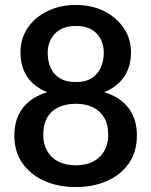

<svg xmlns="http://www.w3.org/2000/svg" viewBox="-20 -749 612 777"><path d="M287 8Q215 8 158.5 -17.5Q102 -43 70 -89.5Q38 -136 38 -201Q38 -245 53 -279.5Q68 -314 98 -338.5Q128 -363 171 -376Q117 -398 90 -438.5Q63 -479 63 -537Q63 -593 92 -636Q121 -679 172 -704Q223 -729 287 -729Q351 -729 401 -704Q451 -679 480.5 -636Q510 -593 510 -537Q510 -479 482.5 -438.5Q455 -398 402 -376Q467 -356 500.5 -311.5Q534 -267 534 -201Q534 -136 502.5 -89.5Q471 -43 415 -17.5Q359 8 287 8ZM287 -80Q328 -80 357.5 -95.5Q387 -111 402.5 -139Q418 -167 418 -203Q418 -245 401.5 -273Q385 -301 356 -315Q327 -329 287 -329Q247 -329 217 -315Q187 -301 171 -273Q155 -245 155 -203Q155 -166 171 -138Q187 -110 216.5 -95Q246 -80 287 -80ZM287 -417Q327 -417 351.5 -433Q376 -449 388 -476Q400 -503 400 -535Q400 -583 371 -613.5Q342 -644 287 -644Q232 -644 202.5 -613Q173 -582 173 -535Q173 -502 184.5 -475.5Q196 -449 221 -433Q246 -417 287 -417Z"/></svg>

Font: Aleo SemiBold
Style: Regular
Weight: 600
Designer: Alessio Laiso
Foundry: Alessio Laiso
Version: Version 2.001;gftools[0.9.29]